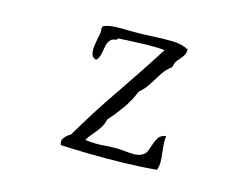

<svg xmlns="http://www.w3.org/2000/svg" viewBox="-86 -800 1172 895"><g transform="rotate(15 500.0 -352.0)"><path d="M730 -58Q655 -51 571 -49Q487 -47 408 -48.5Q329 -50 267 -53Q258 -73 270.5 -88.5Q283 -104 300 -113Q375 -241 458 -361.5Q541 -482 620 -606Q576 -610 528 -608.5Q480 -607 437 -605Q426 -604 416.5 -603.5Q407 -603 397 -603Q392 -593 381 -592.5Q370 -592 363 -584Q351 -572 347.5 -552Q344 -532 340 -512.5Q336 -493 323 -480Q307 -484 302 -495.5Q297 -507 297 -523Q297 -535 299.5 -548.5Q302 -562 304 -576Q308 -592 310 -606.5Q312 -621 308 -628Q312 -630 311 -634Q311 -637 312 -639Q338 -650 370.5 -651Q403 -652 437 -651Q451 -651 465 -651Q479 -651 493 -651Q504 -651 516 -652Q528 -653 540 -653Q592 -656 641 -655.5Q690 -655 723 -636Q722 -614 711 -600.5Q700 -587 689 -574Q678 -561 675 -539Q649 -520 631 -492.5Q613 -465 596 -437Q579 -409 553 -388Q534 -340 505.5 -300Q477 -260 445 -224Q439 -198 426 -179Q413 -160 398 -143.5Q383 -127 371 -106Q396 -102 421.5 -102Q447 -102 472 -104Q485 -105 497.5 -105.5Q510 -106 523 -106Q533 -106 543 -105Q553 -104 563 -103Q583 -101 602 -100.5Q621 -100 638 -106Q659 -114 666 -131Q673 -148 679 -167Q685 -186 695 -201.5Q705 -217 730 -221Q728 -198 729.5 -178.5Q731 -159 733 -141Q736 -119 736.5 -99Q737 -79 730 -58Z"/></g></svg>

Font: Yuji Mai
Style: Regular
Weight: 400
Designer: Kataoka Yuji
Foundry: Kinuta Font Factory
Version: Version 3.002